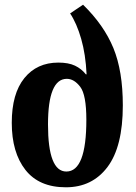

<svg xmlns="http://www.w3.org/2000/svg" viewBox="-20 -786 580 816"><path d="M260 10Q372 10 437 -76.5Q502 -163 502 -338Q502 -484 462 -581.5Q422 -679 333 -766L278 -729Q306 -687 325 -621Q344 -555 348 -470H345Q326 -494 298.5 -507Q271 -520 228 -520Q137 -520 83.5 -454Q30 -388 30 -264Q30 -138 88 -64Q146 10 260 10ZM262 -57Q184 -57 184 -257Q184 -451 264 -451Q295 -451 321 -417Q347 -383 347 -277Q347 -57 262 -57Z"/></svg>

Font: Noto Serif Georgian SemiCondensed Extra
Style: Regular
Weight: 800
Width: 4
Designer: Monotype Design Team
Foundry: Monotype Imaging Inc.
Version: Version 1.901